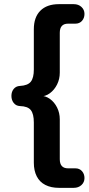

<svg xmlns="http://www.w3.org/2000/svg" viewBox="-20 -725 431 925"><path d="M264 180Q226 180 198.5 166Q171 152 157 124.5Q143 97 143 59V-135Q143 -176 128.5 -194.5Q114 -213 76 -214Q57 -215 46 -229Q35 -243 35 -263Q35 -283 46 -296.5Q57 -310 76 -311Q114 -313 128.5 -331.5Q143 -350 143 -390V-584Q143 -642 174.5 -673.5Q206 -705 264 -705H335Q358 -705 372.5 -691.5Q387 -678 387 -658Q387 -638 375 -624.5Q363 -611 343 -611H308Q288 -611 278 -600Q268 -589 268 -567V-375Q268 -344 255 -318Q242 -292 220.5 -276Q199 -260 172 -260V-264Q199 -264 220.5 -248.5Q242 -233 255 -207Q268 -181 268 -150V42Q268 64 278 75Q288 86 308 86H343Q363 86 375 99.5Q387 113 387 133Q387 153 372.5 166.5Q358 180 335 180Z"/></svg>

Font: Nunito ExtraLight
Style: Regular
Weight: 200
Designer: Vernon Adams
Foundry: Vernon Adams
Version: Version 3.602